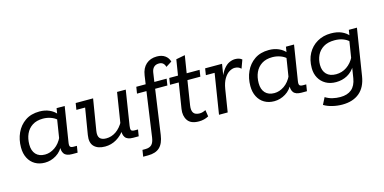

<svg xmlns="http://www.w3.org/2000/svg" viewBox="-74 -992 3141 1572"><g transform="rotate(-15 1497.0 -206.0)"><path d="M194.7 10Q147.3 10 111.6 -10.9Q75.9 -31.8 56.2 -70.4Q36.4 -108.9 36.4 -160.7Q36.4 -227.6 61.9 -283.1Q87.3 -338.7 136.6 -372.7Q185.8 -406.7 258.1 -406.7Q303.8 -406.7 340.7 -390.4Q377.6 -374.1 400.1 -346.2L392 -338.7L401.3 -396.7H470L423.1 -100.7Q418.7 -74.2 425.5 -64.9Q432.3 -55.6 454 -55.6H482.1L473.2 0H426.4Q377.6 0 359.6 -25.1Q341.6 -50.2 348.2 -92.1L352 -116L360.1 -99Q337 -45.9 291.4 -18Q245.8 10 194.7 10ZM212.8 -54Q255.8 -54 296.7 -81.8Q337.5 -109.6 363 -164.2L355 -136.6L384.3 -321.3L385.3 -303.2Q366.1 -321.1 335.2 -331.9Q304.2 -342.7 270.7 -342.7Q216.6 -342.7 180.4 -319.4Q144.2 -296 126.2 -256Q108.3 -216.1 108.3 -165.8Q108.3 -113.1 135.6 -83.5Q163 -54 212.8 -54Z M705 10Q643.8 10 612.4 -21.7Q580.9 -53.4 591.5 -118.1L628.3 -341H554.3L563.2 -396.7H710.8L667.6 -134Q660.5 -90 677 -71.1Q693.5 -52.2 731.4 -52.2Q775.8 -52.2 814.3 -78.4Q852.7 -104.6 881.2 -155.9L870.4 -122L913.9 -396.7H987.6L941.3 -102.5Q937.3 -78.2 942.1 -66.9Q946.9 -55.6 972 -55.6H1000.1L991.2 0H944Q895.2 0 877.5 -25.1Q859.8 -50.2 865.8 -92.1L868.2 -109.3L881 -92.7Q847.8 -43.3 802.6 -16.7Q757.4 10 705 10Z M1148.1 -341H1068L1076.9 -396.7H1173.6L1153.2 -375L1166.9 -469.1Q1175.5 -529.1 1211.4 -561Q1247.3 -593 1302.8 -593Q1344.6 -593 1371.5 -573.8Q1398.4 -554.6 1407.3 -522.1L1357.2 -490.2Q1352.2 -510.5 1339.4 -521.8Q1326.6 -533.1 1304.6 -533.1Q1277.7 -533.1 1261.6 -517.7Q1245.5 -502.4 1241.1 -472.9L1226.8 -375.2L1212.4 -396.7H1334.1L1325.6 -341H1221.8L1168.2 36Q1158.3 106.3 1124 138.6Q1089.7 171 1025.1 171H983.2L992 115.4H1016.1Q1052.7 115.4 1070.6 97.3Q1088.5 79.2 1094.3 38.7Z M1500.3 10Q1431.6 10 1405.1 -29.2Q1378.6 -68.4 1387.6 -125.6L1421.9 -341H1347.9L1356.4 -396.7H1430.4L1451.8 -529.6L1527.6 -544.1L1504 -396.7H1613.5L1605 -341H1495.5L1463.1 -136.2Q1456.3 -93.4 1470.9 -72.6Q1485.4 -51.8 1523.3 -51.8Q1536.5 -51.8 1550.4 -56Q1564.3 -60.2 1574.3 -65.4L1582.6 -10.4Q1564.1 -0.3 1543.4 4.9Q1522.6 10 1500.3 10Z M1671.8 0 1725.9 -341H1651.9L1660.4 -396.7H1803.8L1782.7 -264.1L1774.9 -270.2Q1795.4 -325.4 1818.8 -354.6Q1842.3 -383.9 1867.5 -395.1Q1892.7 -406.3 1915.9 -406.3Q1951.9 -406.3 1973.6 -387.9L1947.5 -316.6Q1936.1 -328.2 1923.1 -333.1Q1910.1 -338 1894.1 -338Q1872.4 -338 1848 -323.2Q1823.6 -308.5 1804.1 -276.1Q1784.5 -243.8 1775.8 -191L1745.4 0Z M2138.7 10Q2091.3 10 2055.6 -10.9Q2019.9 -31.8 2000.2 -70.4Q1980.4 -108.9 1980.4 -160.7Q1980.4 -227.6 2005.9 -283.1Q2031.3 -338.7 2080.6 -372.7Q2129.8 -406.7 2202.1 -406.7Q2247.8 -406.7 2284.7 -390.4Q2321.6 -374.1 2344.1 -346.2L2336 -338.7L2345.3 -396.7H2414L2367.1 -100.7Q2362.7 -74.2 2369.5 -64.9Q2376.3 -55.6 2398 -55.6H2426.1L2417.2 0H2370.4Q2321.6 0 2303.6 -25.1Q2285.6 -50.2 2292.2 -92.1L2296 -116L2304.1 -99Q2281 -45.9 2235.4 -18Q2189.8 10 2138.7 10ZM2156.8 -54Q2199.8 -54 2240.7 -81.8Q2281.5 -109.6 2307 -164.2L2299 -136.6L2328.3 -321.3L2329.3 -303.2Q2310.1 -321.1 2279.2 -331.9Q2248.2 -342.7 2214.7 -342.7Q2160.6 -342.7 2124.4 -319.4Q2088.2 -296 2070.2 -256Q2052.3 -216.1 2052.3 -165.8Q2052.3 -113.1 2079.6 -83.5Q2107 -54 2156.8 -54Z M2669.8 181Q2628 181 2586.4 170.9Q2544.8 160.9 2514.6 142.3L2544.2 84Q2572.5 101.8 2604.7 109.4Q2636.8 117 2670.2 117Q2730.2 117 2765.7 87.2Q2801.3 57.4 2811.3 -4.5L2828.1 -109.8L2833.6 -103.1Q2807.4 -57.4 2764.2 -33.7Q2721 -10 2667.6 -10Q2618.2 -10 2581.4 -30.9Q2544.7 -51.8 2524.4 -88.4Q2504 -124.9 2504 -172.1Q2504 -242.7 2532.4 -295.2Q2560.8 -347.6 2611.6 -377.1Q2662.3 -406.7 2727.7 -406.7Q2780 -406.7 2817.4 -390.4Q2854.9 -374.1 2877.3 -346.2L2869.3 -338.7L2878.5 -396.7H2947.2L2884.7 -2Q2870.5 89 2815.3 135Q2760.1 181 2669.8 181ZM2684.6 -72.2Q2734.7 -72.2 2775.6 -100Q2816.5 -127.8 2842 -178.1L2833.6 -146.7L2861.5 -321.3L2861.9 -303.2Q2844 -321.1 2813.1 -332.8Q2782.3 -344.5 2742.3 -344.5Q2685.1 -344.5 2648.2 -321.7Q2611.4 -298.8 2593.6 -261.3Q2575.9 -223.8 2575.9 -180.2Q2575.9 -129.9 2604.1 -101Q2632.2 -72.2 2684.6 -72.2Z"/></g></svg>

Font: Rokkitt SemiBold
Style: Italic
Weight: 600
Italic angle: -9°
Designer: Vernon Adams
Foundry: Vernon Adams
Version: Version 3.103